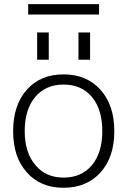

<svg xmlns="http://www.w3.org/2000/svg" viewBox="-20 -890 605 921"><path d="M150.4 -97.7Q199.2 -38.1 285.2 -38.1Q371.1 -38.1 420.9 -97.7Q470.7 -157.2 470.7 -261.2Q470.7 -365.2 420.9 -424.8Q371.1 -484.4 285.2 -484.4Q199.2 -484.4 148.9 -424.8Q98.6 -365.2 98.6 -261.2Q98.6 -157.2 150.4 -97.7ZM108.4 -63.5Q43 -135.7 43 -260.7Q43 -385.7 108.4 -459.5Q173.8 -533.2 284.7 -533.2Q395.5 -533.2 461.9 -459.5Q528.3 -385.7 528.3 -260.7Q528.3 -135.7 461.9 -62.5Q395.5 10.7 284.7 10.7Q173.8 10.7 108.4 -63.5ZM115.2 -820.3V-870.1H455.1V-820.3ZM158.2 -603.5V-734.4H213.9V-603.5ZM356.4 -603.5V-734.4H412.1V-603.5Z"/></svg>

Font: Gen Shin Gothic Light
Style: Regular
Weight: 200
Designer: [Source Han Sans]
Ryoko NISHIZUKA  (kana & ideographs); Paul D. Hunt (Latin, Greek & Cyrillic); Wenlong ZHANG  (bopomofo
Version: Version 1.002.20150607